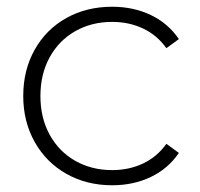

<svg xmlns="http://www.w3.org/2000/svg" viewBox="-20 -546 595 570"><path d="M49 -261Q49 -338 83 -398.5Q117 -459 177 -492.5Q237 -526 313 -526Q376 -526 427.5 -501.5Q479 -477 511 -430L474 -403Q446 -442 404.5 -461.5Q363 -481 313 -481Q252 -481 203.5 -453.5Q155 -426 127.5 -376Q100 -326 100 -261Q100 -196 127.5 -146Q155 -96 203.5 -68.5Q252 -41 313 -41Q363 -41 404.5 -60.5Q446 -80 474 -119L511 -92Q479 -45 427.5 -20.5Q376 4 313 4Q237 4 177 -30Q117 -64 83 -124.5Q49 -185 49 -261Z"/></svg>

Font: Montserrat Alternates Light
Style: Regular
Weight: 300
Designer: Julieta Ulanovsky
Foundry: Julieta Ulanovsky
Version: Version 7.200